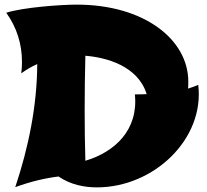

<svg xmlns="http://www.w3.org/2000/svg" viewBox="-20 -771 897 830"><path d="M837 -404C823 -398 809 -393 793 -388C794 -398 794 -408 794 -418C794 -601 602 -751 312 -751C241 -751 80 -739 7 -716C52 -653 75 -582 75 -503C75 -487 74 -471 72 -454C94 -470 118 -484 141 -494C140 -314 104 -136 46 38C112 14 175 -1 233 -8C286 28 345 39 399 39C645 39 865 -170 837 -404ZM614 -364C595 -363 578 -363 563 -363C579 -210 477 -114 349 -76C347 -148 346 -220 346 -292C346 -371 347 -450 349 -530C436 -523 576 -488 614 -364Z"/></svg>

Font: Shojumaru
Style: Regular
Weight: 400
Designer: Astigmatic (AOETI)
Foundry: Astigmatic (AOETI)
Version: Version 1.000